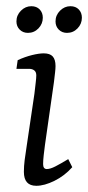

<svg xmlns="http://www.w3.org/2000/svg" viewBox="-20 -592 284 619"><path d="M154 -328 125 -125Q123 -110 121 -92.5Q119 -75 119 -63Q119 -47 131 -47Q142 -47 158.5 -55.5Q175 -64 200 -79L213 -53Q188 -25 155.5 -9Q123 7 97 7Q57 7 57 -38Q57 -56 59.5 -76Q62 -96 66 -121L91 -290Q93 -308 95 -324.5Q97 -341 97 -349Q97 -360 90.5 -365Q84 -370 75 -370H33L37 -398Q61 -409 83.5 -414.5Q106 -420 121 -420Q141 -420 150 -410Q159 -400 159 -379Q159 -371 157.5 -358Q156 -345 154 -328ZM196 -486Q180 -486 169.5 -496.5Q159 -507 159 -523Q159 -543 173.5 -557.5Q188 -572 207 -572Q224 -572 234 -561.5Q244 -551 244 -535Q244 -515 230 -500.5Q216 -486 196 -486ZM70 -486Q54 -486 43.5 -496.5Q33 -507 33 -523Q33 -543 47.5 -557.5Q62 -572 81 -572Q98 -572 108 -561.5Q118 -551 118 -535Q118 -515 104 -500.5Q90 -486 70 -486Z"/></svg>

Font: Yrsa Light
Style: Italic
Weight: 300
Italic angle: -7.10001°
Designer: Anna Giedrys (Yrsa+Rasa design), David Brezina (Yrsa art-direction, Rasa art-direction, design)
Foundry: Rosetta Type Foundry
Version: Version 2.004